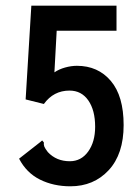

<svg xmlns="http://www.w3.org/2000/svg" viewBox="-20 -643 490 674"><path d="M227 11Q168 11 120.5 -12.5Q73 -36 47 -86L121 -144L128 -150L134 -143Q133 -135 135.5 -128.5Q138 -122 148 -109Q178 -77 225 -77Q265 -77 289.5 -111Q314 -145 314 -198Q314 -256 290 -290.5Q266 -325 224 -325Q168 -325 134 -278L70 -294L90 -623H389V-535H179L171 -389Q187 -400 208.5 -406Q230 -412 250 -412Q324 -412 369 -359Q414 -306 414 -204Q414 -102 361.5 -45.5Q309 11 227 11Z"/></svg>

Font: Inconsolata SemiCondensed Bold
Style: Regular
Weight: 700
Width: 4
Monospace: yes
Designer: Raph Levien, Cyreal, Brenton Simpson
Foundry: Raph Levien, Cyreal, Google
Version: Version 3.001; ttfautohint (v1.8.2.53-6de2)